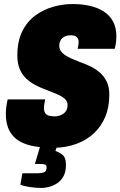

<svg xmlns="http://www.w3.org/2000/svg" viewBox="-20 -721 597 952"><path d="M248 12Q197 12 153.5 5Q110 -2 78 -20Q46 -38 27.5 -71.5Q9 -105 9 -157Q9 -172 11 -189.5Q13 -207 18 -228H204Q200 -209 199 -200.5Q198 -192 198 -185Q198 -168 205 -159Q212 -150 224 -147Q236 -144 251 -144Q262 -144 273 -147Q284 -150 294 -157Q304 -164 309.5 -174.5Q315 -185 315 -201Q315 -216 305 -227Q295 -238 278.5 -246.5Q262 -255 241 -263Q220 -271 198 -280Q174 -289 150.5 -302Q127 -315 108 -333.5Q89 -352 77.5 -379.5Q66 -407 66 -445Q66 -517 90.5 -566Q115 -615 155.5 -644.5Q196 -674 244 -687.5Q292 -701 340 -701Q386 -701 425.5 -692Q465 -683 494.5 -664Q524 -645 540.5 -614.5Q557 -584 557 -540Q557 -531 556 -518Q555 -505 549 -479H365Q368 -493 369 -500Q370 -507 370 -512Q370 -528 361 -537Q352 -546 330 -546Q312 -546 299 -539Q286 -532 280 -520.5Q274 -509 274 -494Q274 -479 282 -467.5Q290 -456 303.5 -447Q317 -438 335 -430.5Q353 -423 372 -415Q398 -406 424 -394Q450 -382 472.5 -363.5Q495 -345 508.5 -317.5Q522 -290 522 -252Q522 -190 502 -142Q482 -94 445.5 -60Q409 -26 358.5 -7.5Q308 11 248 12ZM187 211Q159 211 128.5 206.5Q98 202 81 195L91 138H168Q187 138 199 133Q211 128 211 108Q211 98 203.5 95Q196 92 178 92H153L192 -39H275L255 28Q269 31 288 45Q307 59 307 96Q307 132 294 154.5Q281 177 261.5 189Q242 201 222 206Q202 211 187 211Z"/></svg>

Font: Archivo Condensed Black
Style: Italic
Weight: 900
Width: 3
Italic angle: -10°
Designer: Hector Gatti
Foundry: Omnibus-Type
Version: Version 2.001